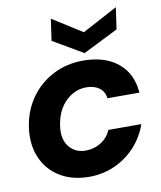

<svg xmlns="http://www.w3.org/2000/svg" viewBox="-82 -785 726 864"><g transform="rotate(-10 280.5 -353.5)"><path d="M257 12Q179 12 123 -22.5Q67 -57 41.5 -117.5Q16 -178 27 -255Q38 -329 78 -386Q118 -443 180.5 -475.5Q243 -508 319 -508Q417 -508 477 -459.5Q537 -411 544 -322H398Q394 -354 370.5 -370.5Q347 -387 312 -387Q260 -387 219 -348Q178 -309 167 -241Q157 -178 185 -142.5Q213 -107 261 -107Q300 -107 331.5 -127Q363 -147 377 -181H528Q508 -124 468 -80.5Q428 -37 374 -12.5Q320 12 257 12ZM332 -540 195 -620 209 -719 345 -633 506 -719 492 -620Z"/></g></svg>

Font: Host Grotesk Black
Style: Italic
Weight: 900
Italic angle: -8°
Designer: Doğukan Karapınar based on Poppins by Indian Type Foundry, Jonny Pinhorn
Foundry: Element Type
Version: Version 1.000; ttfautohint (v1.8.4.7-5d5b);gftools[0.9.33]